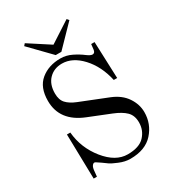

<svg xmlns="http://www.w3.org/2000/svg" viewBox="-220 -1039 1061 1177"><g transform="rotate(-30 310.0 -451.0)"><path d="M132 -906 144 -920 292 -824 440 -920 452 -906 312 -762H272ZM88 -306H112Q122 -193 194 -103.5Q266 -14 351 -14Q433 -14 470.5 -54Q508 -94 508 -150Q508 -199 479.5 -227Q451 -255 396 -277L244 -338Q90 -399 90 -542Q90 -638 146 -684Q202 -730 286 -730Q326 -730 364 -711.5Q402 -693 432 -670Q456 -652 470 -652Q487 -652 490 -676L494 -712H518L528 -452H504Q480 -560 416 -629Q352 -698 278 -698Q222 -698 186 -661.5Q150 -625 150 -560Q150 -515 173 -490Q196 -465 241 -447L434 -370Q501 -343 534.5 -293Q568 -243 568 -188Q568 -105 513 -43.5Q458 18 351 18Q314 18 273.5 1Q233 -16 222 -24L186 -50Q161 -67 156 -70Q151 -73 147 -73Q139 -73 131.5 -62.5Q124 -52 122 -30L118 10H95Z"/></g></svg>

Font: Old Standard TT
Style: Regular
Weight: 400
Designer: Alexey Kryukov <alexios@thessalonica.org.ru>
Version: Version 2.2